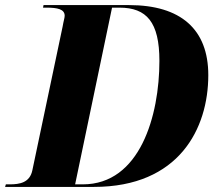

<svg xmlns="http://www.w3.org/2000/svg" viewBox="-53 -734 865 754"><path d="M-33 0H316C650 0 765 -229 765 -439C765 -619 657 -714 454 -714H118L116 -704H129C173 -704 201 -698 201 -672C201 -664 196 -649 193 -630L74 -65C64 -17 25 -10 -15 -10H-30ZM272 -10H242L387 -704H416C523 -704 573 -647 573 -495C573 -280 497 -10 272 -10Z"/></svg>

Font: Noto Serif Display ExtraBold
Style: Italic
Weight: 800
Italic angle: -12°
Designer: Monotype Design Team
Foundry: Monotype Imaging Inc.
Version: Version 2.009